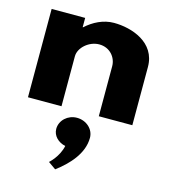

<svg xmlns="http://www.w3.org/2000/svg" viewBox="-126 -627 946 1077"><g transform="rotate(15 346.5 -88.5)"><path d="M43.5 0H238.2V-290C238.2 -341 295.3 -390 353.7 -390C416.3 -390 454.8 -341 454.8 -290V0H649.5V-338C649.5 -481 505.5 -528 402 -528C340.5 -528 284.3 -499 240.3 -459H238.2V-513H43.5ZM339.3 40C286.5 40 242.5 80 242.5 130C242.5 170 274.5 201 316.2 210C303 275 251.3 320 251.3 320L295.3 351C364.7 299 438.3 223 438.3 130C438.3 80 394.3 40 339.3 40Z"/></g></svg>

Font: Hussar
Style: BdWide
Weight: 700
Foundry: Cannot Into Space Fonts
Version: Version 2.00